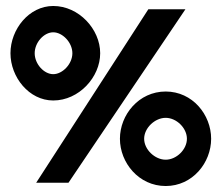

<svg xmlns="http://www.w3.org/2000/svg" viewBox="-20 -611 739 642"><path d="M158 -275C244 -275 315 -353 315 -433C315 -513 244 -591 158 -591C77 -591 15 -513 15 -433C15 -353 77 -275 158 -275ZM158 -503C189 -503 222 -469 222 -433C222 -397 189 -363 158 -363C127 -363 96 -397 96 -433C96 -469 127 -503 158 -503ZM209 0 600 -580H476L101 0ZM534 11C624 11 686 -67 686 -147C686 -227 624 -305 534 -305C444 -305 381 -227 381 -147C381 -67 444 11 534 11ZM534 -217C570 -217 605 -183 605 -147C605 -111 570 -77 534 -77C498 -77 462 -111 462 -147C462 -183 498 -217 534 -217Z"/></svg>

Font: Charger Pro
Style: BlkExt
Weight: 900
Designer: Jasper
Foundry: Cannot Into Space Fonts
Version: Version 1.09